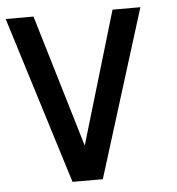

<svg xmlns="http://www.w3.org/2000/svg" viewBox="-77 -683 672 728"><g transform="rotate(-5 258.5 -318.5)"><path d="M483.9 -637.2 285.2 0H169.9L-28.8 -637.2H77.1L228 -132.8L377.9 -637.2Z"/></g></svg>

Font: Anonymous Pro
Style: Bold
Weight: 700
Monospace: yes
Designer: Mark Simonson
Version: Version 1.003